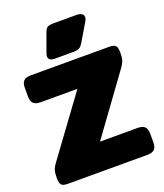

<svg xmlns="http://www.w3.org/2000/svg" viewBox="-164 -1031 970 1139"><g transform="rotate(-20 320.5 -462.0)"><path d="M207 -752Q207 -760 210 -769L252 -885Q260 -908 271 -916Q282 -924 312 -924H455Q476 -924 488 -916.5Q500 -909 500 -895Q500 -883 492 -870L428 -762Q414 -738 401 -731Q388 -724 354 -724H247Q207 -724 207 -752ZM15 -54Q15 -86 20.5 -104Q26 -122 48 -151L311 -510H80Q47 -510 33.5 -524Q20 -538 20 -567V-623Q20 -652 33.5 -666Q47 -680 80 -680H574Q604 -680 614 -668.5Q624 -657 624 -626Q624 -595 618.5 -577Q613 -559 591 -529L330 -170H566Q599 -170 612.5 -156Q626 -142 626 -113V-57Q626 -28 612.5 -14Q599 0 566 0H65Q35 0 25 -11.5Q15 -23 15 -54Z"/></g></svg>

Font: Mitr
Style: Bold
Weight: 700
Designer: Thanarat Vachiruckul
Foundry: Cadson Demak
Version: Version 1.002